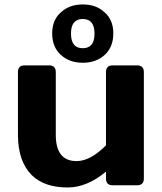

<svg xmlns="http://www.w3.org/2000/svg" viewBox="-20 -827 722 857"><path d="M60.1 -225.1V-504.9Q60.1 -535.2 89.8 -535.2H199.2Q229 -535.2 229 -504.9V-225.1Q229 -107.9 321.8 -107.9Q382.8 -107.9 453.1 -178.2V-504.9Q453.1 -535.2 482.9 -535.2H591.8Q622.1 -535.2 622.1 -504.9V-29.8Q622.1 0 591.8 0H482.9Q453.1 0 453.1 -29.8V-61Q368.2 9.8 282.2 9.8Q178.2 9.8 122.1 -44.9Q60.1 -106.9 60.1 -225.1ZM445.8 -772.9Q485.8 -738.8 485.8 -678Q485.8 -617.2 447.5 -582Q409.2 -546.9 349.6 -546.9Q290 -546.9 251.5 -582Q212.9 -617.2 212.9 -678Q212.9 -738.8 252.9 -772.9Q290 -807.1 349.6 -807.1Q409.2 -807.1 445.8 -772.9ZM349.4 -742.2Q296.9 -742.2 296.9 -677Q296.9 -611.8 349.4 -611.8Q401.9 -611.8 401.9 -677Q401.9 -742.2 349.4 -742.2Z"/></svg>

Font: Days One
Style: Regular
Weight: 400
Designer: Alexander Kalachev, Alexey Maslov, Jovanny Lemonad
Foundry: Alexander Kalachev, Alexey Maslov, Jovanny Lemonad
Version: Version 1.002